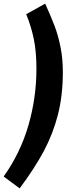

<svg xmlns="http://www.w3.org/2000/svg" viewBox="-58 -876 365 1054"><path d="M287 -481Q287 -352 260 -246.5Q233 -141 182.5 -46.5Q132 48 50 158L-38 93Q54 -36 98 -188Q142 -340 142 -499Q142 -590 128 -659.5Q114 -729 86 -798L190 -856Q222 -785 241.5 -734Q261 -683 274 -619Q287 -555 287 -481Z"/></svg>

Font: Fira Sans Extra Condensed
Style: Bold Italic
Weight: 700
Width: 3
Italic angle: -8°
Designer: Carrois Corporate & Edenspiekermann AG
Foundry: Carrois Corporate GbR & Edenspiekermann AG
Version: Version 4.203